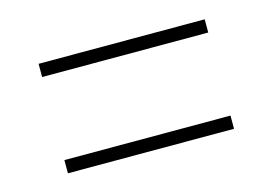

<svg xmlns="http://www.w3.org/2000/svg" viewBox="-47 -554 558 393"><g transform="rotate(-15 232.5 -357.0)"><path d="M56 -445V-473H408V-445ZM56 -241V-269H408V-241Z"/></g></svg>

Font: Noto Serif Khmer Condensed Thin
Style: Regular
Weight: 250
Width: 3
Designer: Danh Hong and the Monotype Design Team
Foundry: Monotype Imaging Inc.
Version: Version 2.004